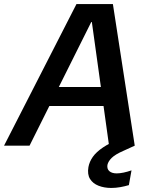

<svg xmlns="http://www.w3.org/2000/svg" viewBox="-54 -720 740 949"><path d="M-34 0 324 -700H504L612 0H485L400 -611H397L92 0ZM111 -196 160 -290H511L526 -196ZM496 209Q461 209 433 198Q405 187 391 164.5Q377 142 383 106Q388 79 405 55Q422 31 455.5 8.5Q489 -14 544 -37L595 -57L612 0L555 26Q516 43 498.5 60Q481 77 477 95Q474 115 486.5 126Q499 137 523 137Q538 137 557 133Q576 129 596 122L583 195Q563 201 540.5 205Q518 209 496 209Z"/></svg>

Font: DM Sans 36pt SemiBold
Style: Italic
Weight: 600
Italic angle: -10°
Designer: Colophon Foundry, Jonny Pinhorn
Foundry: Colophon Foundry
Version: Version 4.004;gftools[0.9.30]